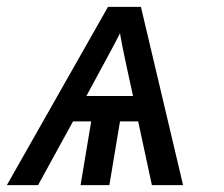

<svg xmlns="http://www.w3.org/2000/svg" viewBox="-33 -540 653 560"><path d="M-13 0 282 -520H378L501 0H410L370 -186H317L286 0H202L233 -186H180L78 0ZM355 -260 336 -347Q331 -371 326 -395Q321 -419 317 -443Q305 -419 292 -395Q279 -371 266 -347L219 -260Z"/></svg>

Font: Iosevka Custom Oblique
Style: Regular
Weight: 400
Italic angle: -9°
Designer: Belleve Invis
Foundry: Belleve Invis
Version: Version 27.0.1